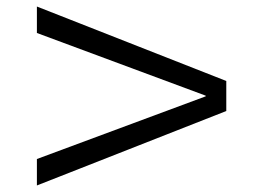

<svg xmlns="http://www.w3.org/2000/svg" viewBox="-20 -584 775 588"><path d="M93 -16V-97L610 -289V-291L93 -483V-564L673 -336V-244Z"/></svg>

Font: M PLUS 2
Style: Regular
Weight: 400
Designer: Coji Morishita
Foundry: UNDERFOREST DESIGN
Version: Version 1.001